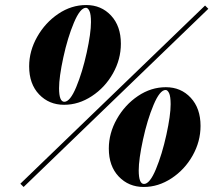

<svg xmlns="http://www.w3.org/2000/svg" viewBox="-20 -739 856 764"><path d="M796 -717 809 -704 74 5 61 -8ZM323 -719Q383 -719 422 -677Q461 -635 461 -565Q461 -503 429.5 -447Q398 -391 345.5 -356.5Q293 -322 235 -322Q175 -322 135.5 -363.5Q96 -405 96 -475Q96 -536 128 -592.5Q160 -649 212 -684Q264 -719 323 -719ZM236 -334Q259 -334 283.5 -393Q308 -452 325 -529.5Q342 -607 342 -651Q342 -682 336 -695Q330 -708 322 -708Q299 -708 274 -648.5Q249 -589 232 -510.5Q215 -432 215 -388Q215 -334 236 -334ZM640 -392Q700 -392 739 -350Q778 -308 778 -238Q778 -176 746.5 -120Q715 -64 662.5 -29.5Q610 5 552 5Q492 5 452.5 -36.5Q413 -78 413 -148Q413 -209 445 -265.5Q477 -322 529 -357Q581 -392 640 -392ZM553 -7Q576 -7 600.5 -66Q625 -125 642 -202.5Q659 -280 659 -324Q659 -355 653 -368Q647 -381 639 -381Q616 -381 591 -321.5Q566 -262 549 -183.5Q532 -105 532 -61Q532 -7 553 -7Z"/></svg>

Font: Nyght Serif Dark Italic
Style: Regular
Weight: 800
Italic angle: -16°
Designer: Maksym Kobuzan
Version: Version 0.400